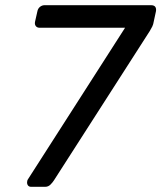

<svg xmlns="http://www.w3.org/2000/svg" viewBox="-20 -720 622 740"><path d="M100 0Q91 0 87 -6.5Q83 -13 85 -22Q85 -26 89 -31L462 -613H133Q123 -613 118 -619.5Q113 -626 115 -636L124 -676Q126 -687 134 -693.5Q142 -700 152 -700H562Q574 -700 578.5 -693.5Q583 -687 581 -676L573 -639Q571 -626 567 -618Q563 -610 557 -600L188 -25Q183 -17 174.5 -8.5Q166 0 154 0Z"/></svg>

Font: Rubik
Style: Italic
Weight: 400
Italic angle: -12°
Designer: Hubert and Fischer
Foundry: Hubert and Fischer
Version: Version 2.300;gftools[0.9.30]